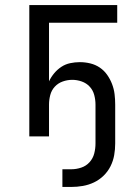

<svg xmlns="http://www.w3.org/2000/svg" viewBox="-20 -540 540 760"><path d="M227 200V130H262Q282 130 301.5 123.5Q321 117 334.5 102Q348 87 353 67.5Q358 48 358 28V-126Q358 -145 353 -164Q348 -183 335 -197Q322 -211 303.5 -217.5Q285 -224 266 -224Q247 -224 228.5 -217.5Q210 -211 197 -197Q184 -183 179 -164Q174 -145 174 -126V0H96V-520H444V-450H174V-218Q182 -235 194.5 -250Q207 -265 223 -275.5Q239 -286 258 -290Q277 -294 296 -294Q317 -294 337.5 -289Q358 -284 375 -272.5Q392 -261 404 -244Q416 -227 423.5 -207.5Q431 -188 433.5 -167.5Q436 -147 436 -126V28Q436 51 432 74Q428 97 417.5 118Q407 139 390 155.5Q373 172 352 182Q331 192 308 196Q285 200 262 200Z"/></svg>

Font: Iosevka NFM
Style: Regular
Weight: 400
Monospace: yes
Designer: Belleve Invis
Foundry: Belleve Invis
Version: Version 29.0.4; ttfautohint (v1.8.4);Nerd Fonts 3.3.0